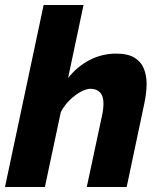

<svg xmlns="http://www.w3.org/2000/svg" viewBox="-30 -750 641 770"><path d="M145 -730H305L243 -437Q280 -484 330 -509.5Q380 -535 435 -535Q483 -535 509.5 -518.5Q536 -502 547 -474.5Q558 -447 558 -414Q558 -395 555.5 -375Q553 -355 549 -336L478 0H318L381 -295Q385 -318 385 -334Q385 -365 371 -379.5Q357 -394 333 -394Q317 -394 295 -382.5Q273 -371 251 -350Q229 -329 214 -301L150 0H-10Z"/></svg>

Font: Raleway ExtraBold
Style: Italic
Weight: 800
Italic angle: -12°
Designer: Matt McInerney, Pablo Impallari, Rodrigo Fuenzalida
Foundry: Matt McInerney, Pablo Impallari, Rodrigo Fuenzalida
Version: Version 4.026